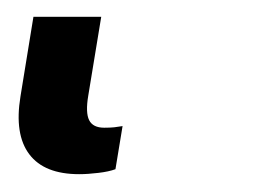

<svg xmlns="http://www.w3.org/2000/svg" viewBox="-20 38 308 224"><path d="M72.3 241.2Q31.7 241.2 14.2 218Q-3.4 194.8 3.9 150.4L19 57.6H98.1L83 149.4Q79.6 169.4 84 178.2Q88.4 187 101.6 187Q108.9 187 113.3 186.5Q117.7 186 123 185.1L114.7 235.4Q106.9 238.3 94.7 239.7Q82.5 241.2 72.3 241.2Z"/></svg>

Font: Inter
Style: Italic
Weight: 400
Italic angle: -9.3988°
Designer: Rasmus Andersson
Foundry: rsms
Version: Version 4.001;git-66647c0bb